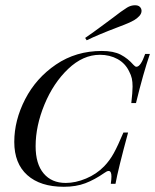

<svg xmlns="http://www.w3.org/2000/svg" viewBox="-20 -694 586 725"><path d="M33.9 -158.1Q33.9 -239.5 75 -319.4Q116.1 -399.2 191.5 -450.4Q266.9 -501.6 364.5 -501.6Q408.9 -501.6 435.9 -487.5Q462.9 -473.4 483.9 -449.2Q490.3 -441.9 495.2 -441.9Q511.3 -441.9 528.2 -490.3H546Q521 -417.7 493.5 -304.8H475.8Q480.6 -346 480.6 -366.9Q480.6 -384.7 477.8 -397.6Q475 -410.5 467.7 -424.2Q453.2 -454.8 423.8 -471Q394.4 -487.1 357.3 -487.1Q293.5 -487.1 237.5 -433.9Q181.5 -380.6 148 -299.6Q114.5 -218.5 114.5 -141.9Q114.5 -75 144.8 -39.1Q175 -3.2 228.2 -3.2Q265.3 -3.2 304.8 -19.8Q344.4 -36.3 373.4 -66.1Q394.4 -87.9 409.7 -115.7Q425 -143.5 446 -193.5H463.7Q425.8 -54 416.1 0H398.4Q400.8 -16.9 400.8 -27.4Q400.8 -48.4 390.3 -48.4Q383.9 -48.4 374.2 -41.1Q337.1 -15.3 302 -2Q266.9 11.3 221 11.3Q132.3 11.3 83.1 -32.7Q33.9 -76.6 33.9 -158.1ZM401.6 -623.4Q441.1 -654 459.7 -665.3Q474.2 -674.2 490.3 -674.2Q507.3 -674.2 512.9 -661.3Q514.5 -656.5 514.5 -653.2Q514.5 -642.7 506 -633.5Q497.6 -624.2 486.3 -617.7Q471 -608.9 448.8 -600.4Q426.6 -591.9 422.6 -590.3Q352.4 -563.7 307.3 -541.9L301.6 -550.8Q335.5 -574.2 364.1 -595.6Q392.7 -616.9 401.6 -623.4Z"/></svg>

Font: Playfair Display SC
Style: Italic
Weight: 400
Italic angle: -14°
Designer: Claus Eggers Sørensen
Foundry: Claus Eggers Sørensen
Version: Version 1.202; ttfautohint (v1.6)